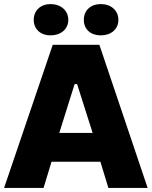

<svg xmlns="http://www.w3.org/2000/svg" viewBox="-28 -919 742 939"><path d="M219 -746C269 -746 306 -776 306 -822C306 -868 269 -899 219 -899C171 -899 137 -868 137 -822C137 -776 171 -746 219 -746ZM465 -746C515 -746 551 -776 551 -822C551 -868 515 -899 465 -899C415 -899 382 -868 382 -822C382 -776 415 -746 465 -746ZM-8 0H185L224 -128H463L502 0H694L458 -700H230ZM262 -269 337 -508H349L425 -269Z"/></svg>

Font: Fixel Display ExtraBold
Style: Regular
Weight: 800
Designer: AlfaBravo + MacPaw
Foundry: Kyrylo Tkachov, Marchela Mozhyna, Serhii Makarenko, Maria Weinstein, Zakhar Kryvoshyya
Version: Version 1.211